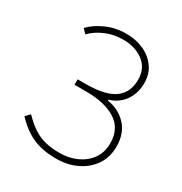

<svg xmlns="http://www.w3.org/2000/svg" viewBox="-175 -866 952 1007"><g transform="rotate(30 301.0 -363.0)"><path d="M308 13Q224 13 165 -13.5Q106 -40 53 -97L78 -123Q114 -86 148 -63.5Q182 -41 220.5 -31.5Q259 -22 308 -22Q363 -22 409.5 -42.5Q456 -63 485 -102.5Q514 -142 514 -199Q514 -287 448 -329Q382 -371 269 -371H198V-404H247Q366 -404 420 -443.5Q474 -483 474 -560Q474 -629 424.5 -666.5Q375 -704 301 -704Q246 -704 196.5 -683Q147 -662 115 -628L91 -653Q123 -688 179 -713.5Q235 -739 301 -739Q358 -739 405.5 -718Q453 -697 482 -657Q511 -617 511 -561Q511 -500 479.5 -454.5Q448 -409 391 -392V-387Q460 -376 505.5 -328.5Q551 -281 551 -200Q551 -134 518 -86.5Q485 -39 430 -13Q375 13 308 13Z"/></g></svg>

Font: Source Han Sans SC ExtraLight
Style: Regular
Weight: 250
Designer: Ryoko NISHIZUKA 西塚涼子 (kana, bopomofo & ideographs); Paul D. Hunt (Latin, Greek & Cyrillic); Sandoll Communications 산돌커뮤니
Foundry: Adobe
Version: Version 2.004;hotconv 1.0.118;makeotfexe 2.5.65603